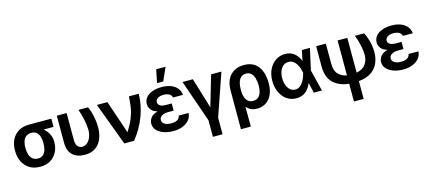

<svg xmlns="http://www.w3.org/2000/svg" viewBox="-68 -1459 5307 2368"><g transform="rotate(-15 2586.0 -274.5)"><path d="M26.9 -258.8V-269.5Q26.9 -343.3 56.2 -401.6Q85.4 -460 141.4 -494.1Q197.3 -528.3 276.9 -528.3H561.5V-422.9H434.1Q472.7 -393.1 497.6 -347.9Q522.5 -302.7 522.5 -249V-238.3Q522.5 -170.4 493.9 -114Q465.3 -57.6 410.6 -23.9Q356 9.8 278.3 9.8Q198.2 9.8 142.1 -25.6Q85.9 -61 56.4 -121.6Q26.9 -182.1 26.9 -258.8ZM159.2 -269.5V-258.8Q159.7 -213.9 171.1 -177Q182.6 -140.1 208.7 -117.9Q234.9 -95.7 278.3 -95.7Q318.8 -95.7 343.3 -117.9Q367.7 -140.1 378.7 -177Q389.6 -213.9 389.6 -258.8V-269.5Q389.6 -311 378.7 -345.9Q367.7 -380.9 343 -401.9Q318.4 -422.9 276.9 -422.9Q234.4 -422.9 208.5 -401.9Q182.6 -380.9 171.1 -345.9Q159.7 -311 159.2 -269.5Z M636.2 -545.9H761.7V-204.6Q761.7 -142.6 785.9 -118.7Q810.1 -94.7 841.8 -94.7Q879.9 -94.7 908.2 -120.4Q936.5 -146 952.1 -187.7Q967.8 -229.5 967.8 -277.3Q966.3 -340.8 950.7 -412.8Q935.1 -484.9 912.6 -545.9H1035.2Q1050.3 -516.1 1063 -472.2Q1075.7 -428.2 1083.7 -377.9Q1091.8 -327.6 1091.8 -277.3Q1091.8 -198.7 1066.4 -133.5Q1041 -68.4 986.8 -29.3Q932.6 9.8 845.7 9.8Q751.5 9.8 693.6 -42Q635.7 -93.8 636.2 -206.1Z M1352.1 0 1148.4 -545.9H1282.7L1423.8 -128.9H1429.7Q1479 -208 1505.4 -273.2Q1531.7 -338.4 1542.7 -403.1Q1553.7 -467.8 1557.1 -545.9H1682.6Q1680.7 -403.8 1628.4 -263.9Q1576.2 -124 1477.1 0Z M1971.7 -325.2H2044.4V-233.4H1971.7Q1925.8 -233.4 1893.8 -214.1Q1861.8 -194.8 1861.8 -159.7Q1861.8 -129.9 1891.6 -109.6Q1921.4 -89.4 1974.6 -89.4Q2028.3 -89.4 2055.9 -106.7Q2083.5 -124 2089.4 -158.2H2215.3Q2211.4 -104 2179 -66.7Q2146.5 -29.3 2094.2 -9.8Q2042 9.8 1978.5 9.8Q1909.7 9.8 1855 -9.8Q1800.3 -29.3 1768.1 -64.7Q1735.8 -100.1 1735.8 -148.4Q1735.8 -188.5 1762.5 -223.9Q1789.1 -259.3 1852.5 -274.9Q1794.4 -291.5 1770 -325Q1745.6 -358.4 1745.1 -394Q1745.6 -444.3 1775.1 -480Q1804.7 -515.6 1857.2 -534.2Q1909.7 -552.7 1977.5 -552.7Q2041 -552.7 2091.3 -533.4Q2141.6 -514.2 2171.9 -478Q2202.1 -441.9 2206.1 -391.6H2079.6Q2074.2 -421.9 2045.9 -438Q2017.6 -454.1 1972.7 -454.1Q1923.8 -454.1 1897.2 -434.3Q1870.6 -414.6 1870.1 -386.2Q1870.6 -358.4 1896.5 -341.8Q1922.4 -325.2 1971.7 -325.2ZM1934.6 -613.8 1968.3 -781.7H2088.4L2013.7 -613.8Z M2241.2 -545.9H2373.5L2492.2 -155.8L2606.4 -545.9H2738.3L2551.8 -6.8V204.1H2428.7V-6.8Z M2787.1 203.1V-285.6Q2787.1 -417 2852.8 -484.9Q2918.5 -552.7 3024.9 -552.7Q3108.9 -552.7 3161.9 -514.4Q3214.8 -476.1 3239.7 -410.4Q3264.6 -344.7 3264.6 -262.7V-252.9Q3264.6 -174.8 3238.5 -115.7Q3212.4 -56.6 3163.6 -23.4Q3114.7 9.8 3046.9 9.8Q3001 9.8 2968.3 -6.3Q2935.5 -22.5 2912.1 -51.8L2913.1 203.1ZM2911.6 -276.4V-242.2Q2912.6 -209.5 2922.9 -175.5Q2933.1 -141.6 2957.5 -118.7Q2981.9 -95.7 3024.9 -95.7Q3066.9 -95.7 3091.6 -118.4Q3116.2 -141.1 3127 -177Q3137.7 -212.9 3138.2 -252.9V-262.7Q3137.7 -312.5 3126.2 -353.5Q3114.7 -394.5 3089.4 -418.9Q3064 -443.4 3022.5 -443.4Q2981.9 -443.4 2957.5 -419.7Q2933.1 -396 2922.1 -357.9Q2911.1 -319.8 2911.6 -276.4Z M3547.4 11.7Q3478.5 11.2 3426.3 -25.4Q3374 -62 3344.5 -125.7Q3314.9 -189.5 3314.5 -272.5Q3314.9 -355.5 3345.9 -418.5Q3377 -481.4 3430.2 -517.1Q3483.4 -552.7 3550.3 -552.7Q3619.6 -552.7 3666.3 -515.4Q3712.9 -478 3736.3 -417.5H3738.8L3765.6 -545.9H3868.2L3807.6 -272.9L3875.5 0H3772L3741.7 -128.9H3739.3Q3715.8 -67.9 3668.7 -28.1Q3621.6 11.7 3547.4 11.7ZM3440.9 -272.9Q3440.9 -196.3 3474.4 -146Q3507.8 -95.7 3562.5 -95.7Q3594.2 -95.7 3618.9 -113Q3643.6 -130.4 3661.6 -157.5Q3679.7 -184.6 3690.9 -215.1Q3702.1 -245.6 3708 -271.5V-272.9V-274.4Q3702.6 -300.8 3692.6 -330.8Q3682.6 -360.8 3666 -387.2Q3649.4 -413.6 3625 -430.4Q3600.6 -447.3 3566.9 -447.3Q3509.3 -447.3 3475.1 -398.4Q3440.9 -349.6 3440.9 -272.9Z M3947.8 -545.9H4071.3V-287.6Q4071.8 -198.7 4114 -155Q4156.2 -111.3 4221.7 -100.1V-545.9H4345.7V-101.6Q4427.7 -117.7 4463.4 -169.9Q4499 -222.2 4499 -288.6Q4497.6 -349.1 4481.9 -418.5Q4466.3 -487.8 4442.4 -545.9H4560.1Q4585 -502.4 4603.8 -433.6Q4622.6 -364.7 4623 -288.6Q4622.6 -217.3 4596.2 -153.8Q4569.8 -90.3 4509.3 -47.1Q4448.7 -3.9 4345.7 6.8V233.4H4221.7V6.8Q4095.7 -5.9 4021.7 -77.1Q3947.8 -148.4 3947.8 -288.6Z M4906.2 -325.2H4979V-233.4H4906.2Q4860.4 -233.4 4828.4 -214.1Q4796.4 -194.8 4796.4 -159.7Q4796.4 -129.9 4826.2 -109.6Q4856 -89.4 4909.2 -89.4Q4962.9 -89.4 4990.5 -106.7Q5018.1 -124 5023.9 -158.2H5149.9Q5146 -104 5113.5 -66.7Q5081.1 -29.3 5028.8 -9.8Q4976.6 9.8 4913.1 9.8Q4844.2 9.8 4789.6 -9.8Q4734.9 -29.3 4702.6 -64.7Q4670.4 -100.1 4670.4 -148.4Q4670.4 -188.5 4697 -223.9Q4723.6 -259.3 4787.1 -274.9Q4729 -291.5 4704.6 -325Q4680.2 -358.4 4679.7 -394Q4680.2 -444.3 4709.7 -480Q4739.3 -515.6 4791.7 -534.2Q4844.2 -552.7 4912.1 -552.7Q4975.6 -552.7 5025.9 -533.4Q5076.2 -514.2 5106.4 -478Q5136.7 -441.9 5140.6 -391.6H5014.2Q5008.8 -421.9 4980.5 -438Q4952.1 -454.1 4907.2 -454.1Q4858.4 -454.1 4831.8 -434.3Q4805.2 -414.6 4804.7 -386.2Q4805.2 -358.4 4831.1 -341.8Q4856.9 -325.2 4906.2 -325.2Z"/></g></svg>

Font: Inter Tight SemiBold
Style: Regular
Weight: 600
Designer: Rasmus Andersson
Foundry: rsms
Version: Version 3.004; ttfautohint (v1.8.4.7-5d5b)